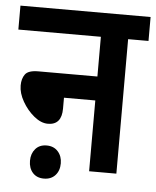

<svg xmlns="http://www.w3.org/2000/svg" viewBox="-50 -665 610 751"><g transform="rotate(5 255.5 -289.0)"><path d="M0 -622H511V-528H431V0H324V-278H201V-235Q201 -171 147 -171Q120 -171 92.5 -193.5Q65 -216 46.5 -248.5Q28 -281 28 -311Q28 -338 40.5 -355Q53 -372 92 -372H324V-528H0ZM90 -21Q90 -49 106 -67.5Q122 -86 150 -86Q178 -86 194.5 -67.5Q211 -49 211 -21Q211 8 194.5 26Q178 44 150 44Q122 44 106 26Q90 8 90 -21Z"/></g></svg>

Font: Noto Sans Condensed SemiBold
Style: Italic
Weight: 600
Width: 3
Italic angle: -12°
Designer: Monotype Design Team
Foundry: Monotype Imaging Inc.
Version: Version 2.013; ttfautohint (v1.8.4.7-5d5b)